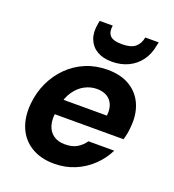

<svg xmlns="http://www.w3.org/2000/svg" viewBox="-136 -847 875 965"><g transform="rotate(20 301.5 -364.5)"><path d="M261 12Q190 12 139.5 -18.5Q89 -49 65.5 -104Q42 -159 49 -232Q55 -294 80 -347Q105 -400 145.5 -440Q186 -480 239 -502Q292 -524 355 -524Q427 -524 475.5 -494Q524 -464 546 -411.5Q568 -359 561 -292Q560 -275 556.5 -257Q553 -239 548 -223H143L157 -306H429Q433 -341 422.5 -365.5Q412 -390 390 -402.5Q368 -415 337 -415Q303 -415 272 -398.5Q241 -382 218.5 -349.5Q196 -317 187 -267L182 -238Q175 -196 184 -164.5Q193 -133 217.5 -115.5Q242 -98 279 -98Q318 -98 343.5 -113Q369 -128 386 -153H524Q501 -106 462 -68.5Q423 -31 372 -9.5Q321 12 261 12ZM359 -569Q311 -569 279 -588Q247 -607 233.5 -642Q220 -677 229 -724L232 -741H302Q296 -707 312 -688Q328 -669 377 -669Q425 -669 447.5 -688Q470 -707 476 -741H548L544 -724Q536 -676 510.5 -641Q485 -606 446 -587.5Q407 -569 359 -569Z"/></g></svg>

Font: DM Sans 12pt
Style: Bold Italic
Weight: 700
Italic angle: -10°
Version: Version 4.004;gftools[0.9.30]